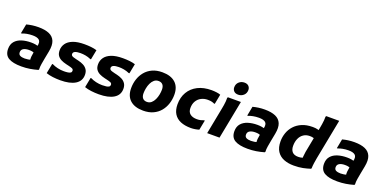

<svg xmlns="http://www.w3.org/2000/svg" viewBox="-12 -1684 5142 2573"><g transform="rotate(20 2559.5 -398.0)"><path d="M274.4 12Q153.5 12 91.1 -25Q28.8 -62 28.8 -149.6Q28.8 -215.6 64 -256.4Q99.2 -297.2 158.8 -316Q218.4 -334.8 292 -334.8Q327.1 -334.8 356.3 -329.5Q385.6 -324.2 400 -319.2L383.2 -214Q366.7 -221.8 347.9 -226.3Q329.1 -230.8 298.8 -230.8Q250.2 -230.8 220.5 -213.7Q190.8 -196.6 190.8 -160.6Q190.8 -128.2 215.3 -115.7Q239.8 -103.2 281.2 -103.2Q303.1 -103.2 329 -107.3Q354.9 -111.3 373.2 -120L370.6 -74.6Q360.5 -88.9 357.7 -111.3Q354.9 -133.7 357.2 -158.6Q359.6 -183.4 364 -204.7L384.3 -313.3Q401 -380 373.1 -405.6Q345.2 -431.2 279.2 -431.2Q234.2 -431.2 195.8 -423.6Q157.5 -416.1 131.2 -404.8H119.2L145 -539.2Q183.3 -549.7 226.1 -555.7Q268.9 -561.6 314.8 -561.6Q408.6 -561.6 468.1 -535.5Q527.5 -509.3 550.3 -452.9Q573 -396.5 555.2 -304.4L534 -194.4Q526.7 -154.6 519.3 -112Q511.9 -69.4 514 -30.4L507.2 -22.4Q452 -6.5 394.9 2.8Q337.7 12 274.4 12Z M653.6 -160.6H664.4Q697.4 -143.2 742 -132.8Q786.5 -122.4 832.4 -122.4Q864.4 -122.4 889.1 -126Q913.8 -129.6 927.5 -138.9Q941.2 -148.2 941.2 -166Q941.2 -188.7 921.2 -197.4Q901.3 -206.1 866.4 -214L831.6 -222Q788.8 -231.9 755.6 -248.7Q722.5 -265.5 703.4 -293.7Q684.4 -322 684.4 -367.6Q684.4 -421.2 714.7 -464.4Q745 -507.5 808.5 -532.6Q872 -557.6 972 -557.6Q1020 -557.6 1064.8 -553Q1109.6 -548.4 1148 -536.4L1120.8 -397H1110Q1072 -413.9 1034.9 -420.5Q997.8 -427.2 961.2 -427.2Q913.2 -427.2 885.8 -415.8Q858.4 -404.5 858.4 -378.4Q858.4 -363.6 867.7 -355Q877 -346.4 894.4 -341.4Q911.7 -336.3 934.4 -330.4L969.2 -322.4Q1008.9 -313.1 1042.3 -296Q1075.6 -278.8 1096.1 -248.9Q1116.6 -219 1116.6 -172.8Q1116.6 -84.6 1041.2 -38.3Q965.8 8 828.4 8Q774.1 8 721.4 1.5Q668.7 -5 626.4 -20Z M1201.6 -160.6H1212.4Q1245.4 -143.2 1290 -132.8Q1334.5 -122.4 1380.4 -122.4Q1412.4 -122.4 1437.1 -126Q1461.8 -129.6 1475.5 -138.9Q1489.2 -148.2 1489.2 -166Q1489.2 -188.7 1469.2 -197.4Q1449.3 -206.1 1414.4 -214L1379.6 -222Q1336.8 -231.9 1303.6 -248.7Q1270.5 -265.5 1251.4 -293.7Q1232.4 -322 1232.4 -367.6Q1232.4 -421.2 1262.7 -464.4Q1293 -507.5 1356.5 -532.6Q1420 -557.6 1520 -557.6Q1568 -557.6 1612.8 -553Q1657.6 -548.4 1696 -536.4L1668.8 -397H1658Q1620 -413.9 1582.9 -420.5Q1545.8 -427.2 1509.2 -427.2Q1461.2 -427.2 1433.8 -415.8Q1406.4 -404.5 1406.4 -378.4Q1406.4 -363.6 1415.7 -355Q1425 -346.4 1442.4 -341.4Q1459.7 -336.3 1482.4 -330.4L1517.2 -322.4Q1556.9 -313.1 1590.3 -296Q1623.6 -278.8 1644.1 -248.9Q1664.6 -219 1664.6 -172.8Q1664.6 -84.6 1589.2 -38.3Q1513.8 8 1376.4 8Q1322.1 8 1269.4 1.5Q1216.7 -5 1174.4 -20Z M1758.4 -219.2Q1758.4 -286.3 1778.4 -347.5Q1798.5 -408.6 1838.4 -457Q1878.4 -505.4 1939 -533.5Q1999.5 -561.6 2080.8 -561.6Q2201.7 -561.6 2267.5 -502.4Q2333.2 -443.2 2333.2 -331.6Q2333.2 -265.5 2313.3 -203.8Q2293.4 -142.2 2253.5 -93.8Q2213.5 -45.4 2152.8 -17.3Q2092.1 10.8 2010.8 10.8Q1889.9 10.8 1824.2 -48.4Q1758.4 -107.6 1758.4 -219.2ZM1937.8 -210.8Q1937.8 -164.9 1958.8 -140.9Q1979.8 -116.8 2018.8 -116.8Q2055.7 -116.8 2081.3 -139.1Q2106.9 -161.3 2123 -195.9Q2139.2 -230.5 2146.5 -268.9Q2153.8 -307.3 2153.8 -340Q2153.8 -385.9 2132.8 -409.9Q2111.8 -434 2072.8 -434Q2036.2 -434 2010.5 -412.1Q1984.7 -390.2 1968.6 -355.6Q1952.4 -321 1945.1 -282.4Q1937.8 -243.8 1937.8 -210.8Z M2416.4 -228.4Q2416.4 -327.6 2460.7 -402.8Q2505 -477.9 2587.2 -519.8Q2669.4 -561.6 2782.8 -561.6Q2816.7 -561.6 2852.9 -557Q2889.1 -552.4 2910.8 -543.2L2883.6 -403.8H2872.8Q2858.3 -411.3 2836 -417Q2813.6 -422.8 2778.8 -422.8Q2727.6 -422.8 2686 -401.2Q2644.3 -379.6 2620.1 -338.7Q2595.8 -297.8 2595.8 -239.6Q2595.8 -183.5 2630.9 -155.8Q2666 -128 2728.4 -128Q2759 -128 2782 -134.2Q2804.9 -140.4 2824.4 -147.6H2835.2L2808 -7.6Q2782.4 0.9 2750.6 5.9Q2718.8 10.8 2691.2 10.8Q2605.6 10.8 2544.1 -14.8Q2482.6 -40.4 2449.5 -93.5Q2416.4 -146.6 2416.4 -228.4Z M3135.5 -626Q3094.7 -626 3073.7 -648.2Q3052.7 -670.5 3052.7 -702Q3052.7 -749.7 3085 -778.7Q3117.3 -807.6 3161.1 -807.6Q3201.9 -807.6 3222.9 -785.4Q3243.9 -763.1 3243.9 -731.6Q3243.9 -683.9 3211.6 -654.9Q3179.3 -626 3135.5 -626ZM2922.4 0 2995.8 -380.4Q3000.5 -403.2 3004.7 -430.3Q3009 -457.4 3011.4 -484.9Q3013.8 -512.4 3012.8 -536L3019.6 -546.8H3204.4L3098.4 0Z M3501.4 12Q3380.5 12 3318.1 -25Q3255.8 -62 3255.8 -149.6Q3255.8 -215.6 3291 -256.4Q3326.2 -297.2 3385.8 -316Q3445.4 -334.8 3519 -334.8Q3554.1 -334.8 3583.3 -329.5Q3612.6 -324.2 3627 -319.2L3610.2 -214Q3593.7 -221.8 3574.9 -226.3Q3556.1 -230.8 3525.8 -230.8Q3477.2 -230.8 3447.5 -213.7Q3417.8 -196.6 3417.8 -160.6Q3417.8 -128.2 3442.3 -115.7Q3466.8 -103.2 3508.2 -103.2Q3530.1 -103.2 3556 -107.3Q3581.9 -111.3 3600.2 -120L3597.6 -74.6Q3587.5 -88.9 3584.7 -111.3Q3581.9 -133.7 3584.2 -158.6Q3586.6 -183.4 3591 -204.7L3611.3 -313.3Q3628 -380 3600.1 -405.6Q3572.2 -431.2 3506.2 -431.2Q3461.2 -431.2 3422.8 -423.6Q3384.5 -416.1 3358.2 -404.8H3346.2L3372 -539.2Q3410.3 -549.7 3453.1 -555.7Q3495.9 -561.6 3541.8 -561.6Q3635.6 -561.6 3695.1 -535.5Q3754.5 -509.3 3777.3 -452.9Q3800 -396.5 3782.2 -304.4L3761 -194.4Q3753.7 -154.6 3746.3 -112Q3738.9 -69.4 3741 -30.4L3734.2 -22.4Q3679 -6.5 3621.9 2.8Q3564.7 12 3501.4 12Z M4311 -415.6Q4298.1 -422.5 4277.9 -428.2Q4257.7 -434 4228.6 -434Q4178 -434 4140.7 -409Q4103.3 -384.1 4083.1 -339.1Q4062.8 -294.2 4062.8 -235.2Q4062.8 -179.4 4090.4 -148.9Q4117.9 -118.4 4175.8 -118.4Q4207.6 -118.4 4232.1 -126.5Q4256.6 -134.6 4273.4 -142.4L4239.4 -89.2Q4237.3 -114.4 4239.3 -147.3Q4241.3 -180.2 4247.4 -214.8L4320.2 -593.6Q4324.2 -613.6 4328.4 -641.1Q4332.7 -668.5 4335.4 -697Q4338.2 -725.6 4337.2 -749.2L4344 -760H4528.8L4417.8 -186.8Q4411.1 -151.9 4405.4 -111.1Q4399.6 -70.2 4399 -34.8L4392.2 -26.8Q4344.2 -10.9 4288.3 0.5Q4232.3 12 4158.2 12Q4078.9 12 4016.9 -12.7Q3954.9 -37.5 3919.1 -91.7Q3883.4 -146 3883.4 -235.2Q3883.4 -295.5 3903.4 -353.7Q3923.4 -411.9 3965.3 -458.7Q4007.2 -505.5 4071.6 -533.6Q4136 -561.6 4224.8 -561.6Q4265.9 -561.6 4294.5 -554.1Q4323 -546.6 4341 -537.6Z M4779.4 12Q4658.5 12 4596.1 -25Q4533.8 -62 4533.8 -149.6Q4533.8 -215.6 4569 -256.4Q4604.2 -297.2 4663.8 -316Q4723.4 -334.8 4797 -334.8Q4832.1 -334.8 4861.3 -329.5Q4890.6 -324.2 4905 -319.2L4888.2 -214Q4871.7 -221.8 4852.9 -226.3Q4834.1 -230.8 4803.8 -230.8Q4755.2 -230.8 4725.5 -213.7Q4695.8 -196.6 4695.8 -160.6Q4695.8 -128.2 4720.3 -115.7Q4744.8 -103.2 4786.2 -103.2Q4808.1 -103.2 4834 -107.3Q4859.9 -111.3 4878.2 -120L4875.6 -74.6Q4865.5 -88.9 4862.7 -111.3Q4859.9 -133.7 4862.2 -158.6Q4864.6 -183.4 4869 -204.7L4889.3 -313.3Q4906 -380 4878.1 -405.6Q4850.2 -431.2 4784.2 -431.2Q4739.2 -431.2 4700.8 -423.6Q4662.5 -416.1 4636.2 -404.8H4624.2L4650 -539.2Q4688.3 -549.7 4731.1 -555.7Q4773.9 -561.6 4819.8 -561.6Q4913.6 -561.6 4973.1 -535.5Q5032.5 -509.3 5055.3 -452.9Q5078 -396.5 5060.2 -304.4L5039 -194.4Q5031.7 -154.6 5024.3 -112Q5016.9 -69.4 5019 -30.4L5012.2 -22.4Q4957 -6.5 4899.9 2.8Q4842.7 12 4779.4 12Z"/></g></svg>

Font: Kufam
Style: Italic
Weight: 400
Italic angle: -11°
Designer: Artur Schmal
Foundry: Original Type
Version: Version 1.301; ttfautohint (v1.8.3)